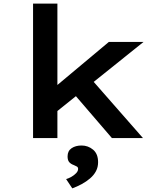

<svg xmlns="http://www.w3.org/2000/svg" viewBox="-20 -760 888 1057"><path d="M285 -140 254 -257 579 -529H770ZM162 0V-740H296V0ZM596 0 358 -277 454 -357 767 0ZM378 277 344 226Q358 222 373 213.5Q388 205 399 193.5Q410 182 410 170Q410 161 403.5 157Q397 153 387 149Q370 143 361 132.5Q352 122 352 101Q352 71 374 56Q396 41 429 41Q465 41 492.5 64Q520 87 520 133Q520 160 508.5 182Q497 204 476 222Q455 240 430 253.5Q405 267 378 277Z"/></svg>

Font: Lexend Mega SemiBold
Style: Regular
Weight: 600
Designer: Bonnie Shaver-Troup, Thomas Jockin
Foundry: Lexend
Version: Version 1.007